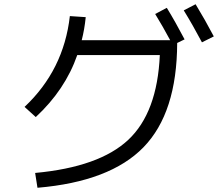

<svg xmlns="http://www.w3.org/2000/svg" viewBox="-20 -850 1040 907"><path d="M713 -784 768 -813Q809 -746 852 -664L817 -647Q816 -317 658 -154.5Q500 8 157 37L146 -33Q449 -61 586 -189.5Q723 -318 735 -590H345Q288 -426 149 -297L96 -345Q281 -519 310 -774L385 -769Q379 -710 366 -660H784Q748 -727 713 -784ZM848 -801 904 -830Q949 -756 990 -678L934 -650Q890 -733 848 -801Z"/></svg>

Font: M PLUS 1p
Style: Regular
Weight: 400
Version: Version 1.062